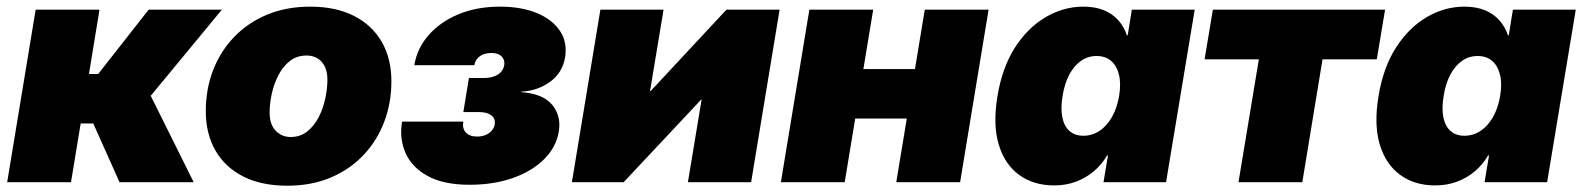

<svg xmlns="http://www.w3.org/2000/svg" viewBox="-20 -559 4856 589"><path d="M2 0 89.4 -529.3H285.2L252.9 -332H281.2L436 -529.3H660.6L442.4 -265.1L574.2 0H346.7L266.1 -180.2H227.5L197.8 0Z M860.8 10.7Q782.7 10.7 726.8 -17.3Q670.9 -45.4 641.1 -96.9Q611.3 -148.4 611.3 -218.3Q611.3 -285.6 633.8 -343.8Q656.2 -401.9 698.5 -445.8Q740.7 -489.7 799.8 -514.2Q858.9 -538.6 931.6 -538.6Q1009.8 -538.6 1065.4 -510.5Q1121.1 -482.4 1150.9 -430.9Q1180.7 -379.4 1180.7 -309.6Q1180.7 -244.6 1159.2 -186.8Q1137.7 -128.9 1096.2 -84.5Q1054.7 -40 995.4 -14.6Q936 10.7 860.8 10.7ZM871.6 -138.7Q901.4 -138.7 922.9 -156Q944.3 -173.3 958 -200.2Q971.7 -227.1 978 -257.6Q984.4 -288.1 984.4 -314.5Q984.4 -339.4 975.8 -356Q967.3 -372.6 952.9 -380.6Q938.5 -388.7 920.9 -388.7Q890.6 -388.7 869.1 -371.8Q847.7 -355 834 -328.1Q820.3 -301.3 813.7 -271.2Q807.1 -241.2 807.1 -214.4Q807.1 -176.8 825.9 -157.7Q844.7 -138.7 871.6 -138.7Z M1420.4 7.8Q1340.8 7.8 1292 -19Q1243.2 -45.9 1223.9 -90.1Q1204.6 -134.3 1213.4 -186H1401.4Q1397.5 -165 1408.9 -152.6Q1420.4 -140.1 1443.4 -140.1Q1458.5 -140.1 1470 -145Q1481.4 -149.9 1488.5 -158.2Q1495.6 -166.5 1497.6 -176.8Q1500.5 -195.3 1487.1 -205.3Q1473.6 -215.3 1448.2 -215.3H1401.4L1418.5 -319.8H1465.3Q1490.7 -319.8 1507.1 -330.1Q1523.4 -340.3 1526.9 -359.4Q1529.3 -375.5 1518.8 -386Q1508.3 -396.5 1487.8 -396.5Q1465.8 -396.5 1451.9 -386.5Q1438 -376.5 1435.1 -358.9H1251Q1259.3 -410.2 1294.4 -450.7Q1329.6 -491.2 1385.7 -514.9Q1441.9 -538.6 1513.7 -538.6Q1579.6 -538.6 1627.2 -518.8Q1674.8 -499 1698 -463.9Q1721.2 -428.7 1713.4 -382.3Q1705.6 -335.9 1667.5 -308.1Q1629.4 -280.3 1579.1 -277.8V-276.4Q1646 -271.5 1674.1 -237.3Q1702.1 -203.1 1694.3 -155.8Q1686.5 -107.9 1649.4 -70.8Q1612.3 -33.7 1553.2 -12.9Q1494.1 7.8 1420.4 7.8Z M2284.2 0H2090.3L2132.3 -253.4H2130.9L1893.1 0H1734.4L1821.8 -529.3H2015.6L1974.1 -279.3H1975.6L2208.5 -529.3H2371.6Z M2844.7 -347.2 2819.3 -195.3H2545.9L2571.3 -347.2ZM2658.7 -529.3 2571.3 0H2375.5L2462.9 -529.3ZM3012.7 -529.3 2925.3 0H2729.5L2816.9 -529.3Z M3213.9 9.8Q3150.9 9.8 3106.4 -22.5Q3062 -54.7 3043.7 -116Q3025.4 -177.2 3040 -264.6Q3054.7 -353 3094.2 -414.1Q3133.8 -475.1 3188.5 -506.8Q3243.2 -538.6 3303.2 -538.6Q3339.8 -538.6 3366.5 -527.6Q3393.1 -516.6 3410.6 -496.8Q3428.2 -477.1 3437 -450.7H3439.5L3452.1 -529.3H3645L3557.1 0H3365.2L3378.9 -82H3376Q3359.9 -54.2 3335.7 -33.7Q3311.5 -13.2 3280.8 -1.7Q3250 9.8 3213.9 9.8ZM3303.7 -142.6Q3330.6 -142.6 3353 -157.5Q3375.5 -172.4 3391.1 -200Q3406.7 -227.5 3413.1 -264.6Q3419.4 -302.7 3412.6 -330.1Q3405.8 -357.4 3388.4 -372.3Q3371.1 -387.2 3343.8 -387.2Q3317.4 -387.2 3296.1 -372.3Q3274.9 -357.4 3260.3 -330.1Q3245.6 -302.7 3239.7 -264.6Q3233.4 -227.1 3238.8 -199.7Q3244.1 -172.4 3260.5 -157.5Q3276.9 -142.6 3303.7 -142.6Z M3779.3 0 3841.8 -377H3675.3L3700.7 -529.3H4229L4203.6 -377H4037.1L3975.1 0Z M4382.8 9.8Q4319.8 9.8 4275.4 -22.5Q4231 -54.7 4212.6 -116Q4194.3 -177.2 4209 -264.6Q4223.6 -353 4263.2 -414.1Q4302.7 -475.1 4357.4 -506.8Q4412.1 -538.6 4472.2 -538.6Q4508.8 -538.6 4535.4 -527.6Q4562 -516.6 4579.6 -496.8Q4597.2 -477.1 4606 -450.7H4608.4L4621.1 -529.3H4814L4726.1 0H4534.2L4547.9 -82H4544.9Q4528.8 -54.2 4504.6 -33.7Q4480.5 -13.2 4449.7 -1.7Q4418.9 9.8 4382.8 9.8ZM4472.7 -142.6Q4499.5 -142.6 4522 -157.5Q4544.4 -172.4 4560.1 -200Q4575.7 -227.5 4582 -264.6Q4588.4 -302.7 4581.5 -330.1Q4574.7 -357.4 4557.4 -372.3Q4540 -387.2 4512.7 -387.2Q4486.3 -387.2 4465.1 -372.3Q4443.8 -357.4 4429.2 -330.1Q4414.6 -302.7 4408.7 -264.6Q4402.3 -227.1 4407.7 -199.7Q4413.1 -172.4 4429.4 -157.5Q4445.8 -142.6 4472.7 -142.6Z"/></svg>

Font: Inter 24pt Black
Style: Italic
Weight: 900
Italic angle: -9.3988°
Designer: Rasmus Andersson
Foundry: rsms
Version: Version 4.001;git-66647c0bb